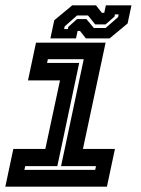

<svg xmlns="http://www.w3.org/2000/svg" viewBox="-28 -700 528 720"><path d="M-8 0 22 -141.5H142L197 -398.5H77L107 -540H368L283 -141.5H403L373 0ZM63.5 -63H329L332 -77H201L286 -478H151.5L148.5 -464H269L187 -77H66.5ZM161 -556 175.5 -624 243 -680H332L354 -652H363L369 -680H465L450.5 -612L383 -556H294L272 -584H263L257 -556ZM212.5 -591H226.5L228 -599L261 -628.5H296L324 -595H368L415 -636L417 -646H403L401.5 -638L368 -608.5H329L302 -642H261L214.5 -601Z"/></svg>

Font: Tourney Condensed Regular
Style: Bold Italic
Weight: 700
Width: 3
Italic angle: -12°
Designer: Tyler Finck
Foundry: Etcetera Type Co
Version: Version 1.010; ttfautohint (v1.8.3)